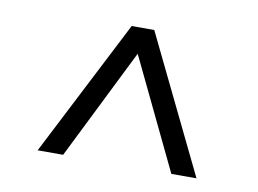

<svg xmlns="http://www.w3.org/2000/svg" viewBox="-51 -822 698 519"><g transform="rotate(10 298.0 -562.5)"><path d="M334 -750 516 -375H447L301 -679L150 -375H80L272 -750Z"/></g></svg>

Font: Kelly Slab
Style: Regular
Weight: 400
Designer: Denis Masharov
Foundry: Denis Masharov
Version: Version 1.001